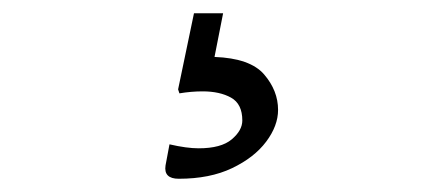

<svg xmlns="http://www.w3.org/2000/svg" viewBox="-20 -105 640 290"><path d="M250 165Q227 165 230 145L236 113Q262 119 280 119Q314 119 330 105.5Q346 92 346 77Q346 52 329 42.5Q312 33 286 33Q269 33 251 36L249 30L273 -85H317L304 -19Q358 -17 379 7.5Q400 32 400 61Q400 85 382 109Q364 133 330.5 149Q297 165 250 165Z"/></svg>

Font: Gowun Batang
Style: Regular
Weight: 400
Designer: Yanghee Ryu
Foundry: Yanghee Ryu
Version: Version 2.000